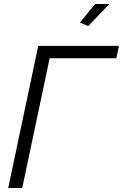

<svg xmlns="http://www.w3.org/2000/svg" viewBox="-20 -939 614 959"><path d="M421 -809 379 -826 455 -919H526ZM21 0 171 -710H574L561 -648H228L91 0Z"/></svg>

Font: Raleway-v4020
Style: Italic
Weight: 400
Italic angle: -12°
Designer: Matt McInerney, Pablo Impallari, Rodrigo Fuenzalida
Foundry: Matt McInerney, Pablo Impallari, Rodrigo Fuenzalida
Version: Version 4.020;PS 004.020;hotconv 1.0.88;makeotf.lib2.5.64775